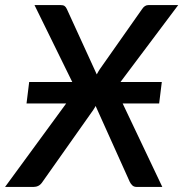

<svg xmlns="http://www.w3.org/2000/svg" viewBox="-39 -740 726 760"><path d="M223 -330.5H66L76.5 -415.5H247L97.5 -720H199.5Q211 -720 216.2 -716.5Q221.5 -713 225.5 -704.5L344 -445.5Q346.5 -450.5 349.5 -455.5Q352.5 -460.5 356 -466L523 -703.5Q528.5 -712 534.8 -716Q541 -720 549.5 -720H666.5L438 -415.5H601.5L591 -330.5H446.5L603.5 0H502.5Q491 0 484.5 -6.5Q478 -13 474.5 -20.5L339.5 -320.5Q337.5 -316.5 335 -312.5Q332.5 -308.5 330 -304.5L129.5 -20.5Q122 -9 113 -4.5Q104 0 93.5 0H-19Z"/></svg>

Font: Lato Semibold
Style: Italic
Weight: 600
Italic angle: -7°
Designer: Lukasz Dziedzic
Foundry: tyPoland Lukasz Dziedzic
Version: Version 2.006; 2014-01-15